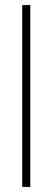

<svg xmlns="http://www.w3.org/2000/svg" viewBox="-20 -740 208 760"><path d="M68 0H100V-720H68Z"/></svg>

Font: Aspekta 100
Style: Regular
Weight: 100
Designer: Ivo Dolenc
Version: Version 2.000